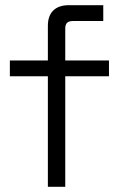

<svg xmlns="http://www.w3.org/2000/svg" viewBox="-20 -720 458 740"><path d="M245 -700C192 -700 164.5 -670.5 164.5 -621V-487H18V-426H164.5V0H231.5V-426H400V-487H231.5V-609.5C231.5 -629.5 239.5 -639 261.5 -639H378V-700Z"/></svg>

Font: MCL Standard Light
Style: Regular
Weight: 300
Designer: Květoslav Bartoš
Foundry: Florian Karsten
Version: Version 1.001;Glyphs 3.2.3 (3260)